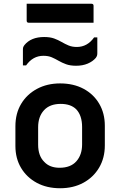

<svg xmlns="http://www.w3.org/2000/svg" viewBox="-20 -991 640 1022"><path d="M300 -547Q371 -547 424.5 -518.5Q478 -490 508 -439Q538 -388 538 -322V-217Q538 -150 507.5 -98.5Q477 -47 423.5 -18Q370 11 300 11Q229 11 175.5 -18Q122 -47 92 -97.5Q62 -148 62 -214V-319Q62 -387 92.5 -438Q123 -489 177 -518Q231 -547 300 -547ZM303 -438Q245 -438 214 -404Q183 -370 183 -314V-221Q183 -161 216 -129Q245 -98 297 -98Q356 -98 386.5 -132.5Q417 -167 417 -222V-315Q417 -376 386 -409Q357 -438 303 -438ZM389 -741Q445 -741 481 -792H498V-708Q498 -701 496.5 -695.5Q495 -690 490 -683Q474 -664 447 -652.5Q420 -641 385 -641Q354 -641 332 -649Q310 -657 292 -667.5Q274 -678 255.5 -686Q237 -694 211 -694Q155 -694 119 -643H102V-727Q102 -735 103.5 -739.5Q105 -744 110 -751Q145 -794 215 -794Q247 -794 268.5 -786Q290 -778 308 -767.5Q326 -757 345 -749Q364 -741 389 -741ZM122 -971H467Q478 -971 478 -960V-870H133Q122 -870 122 -881Z"/></svg>

Font: Recursive Mn Lnr St SmB
Style: Regular
Weight: 600
Monospace: yes
Version: Version 1.079;hotconv 1.0.112;makeotfexe 2.5.65598; ttfautoh